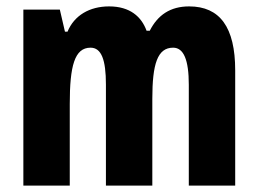

<svg xmlns="http://www.w3.org/2000/svg" viewBox="-20 -580 807 600"><path d="M571 -560C512 -560 473 -533 448 -484H438C422 -528 386 -560 321 -560C260 -560 212 -532 191 -481H183L167 -550H53V0H198V-255C198 -374 213 -431 263 -431C297 -431 311 -393 311 -316V0H456V-271C456 -380 472 -431 521 -431C554 -431 570 -393 570 -315V0H715V-360C715 -495 667 -560 571 -560Z"/></svg>

Font: Noto Sans Lao UI ExtCond ExtBd
Style: Regular
Weight: 800
Width: 2
Designer: Monotype Design Team
Foundry: Monotype Imaging Inc.
Version: Version 2.000